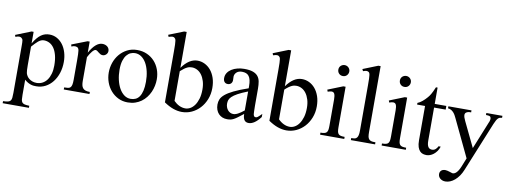

<svg xmlns="http://www.w3.org/2000/svg" viewBox="-75 -1094 4547 1710"><g transform="rotate(10 2198.5 -239.0)"><path d="M466.8 -240.7Q466.8 -188 451.9 -141.6Q437 -95.2 409.9 -60.3Q382.8 -25.4 345.2 -5.4Q307.6 14.6 261.7 14.6Q251 14.6 238.8 13.7Q226.6 12.7 213.4 8.5Q200.2 4.4 185.5 -3.7Q170.9 -11.7 155.3 -25.9V109.4Q155.3 135.7 157 152.3Q158.7 168.9 166.3 178.5Q173.8 188 189.2 191.7Q204.6 195.3 231.4 196.3V214.8H-5.9V196.3Q21.5 195.3 37.1 191.9Q52.7 188.5 60.5 179Q68.4 169.4 70.3 152.3Q72.3 135.3 72.3 107.4V-315.9Q72.3 -334.5 72 -346.4Q71.8 -358.4 70.3 -366.5Q68.8 -374.5 65.4 -379.4Q62 -384.3 56.2 -388.7Q48.3 -394 36.4 -394.8Q24.4 -395.5 2.9 -386.7L-2.9 -403.3L136.7 -459H155.3V-354.5Q172.4 -383.8 189.5 -404.1Q206.5 -424.3 224.1 -436.8Q241.7 -449.2 260.3 -454.6Q278.8 -460 299.3 -460Q336.4 -460 367.2 -443.1Q397.9 -426.3 420.2 -396.7Q442.4 -367.2 454.6 -327.1Q466.8 -287.1 466.8 -240.7ZM388.7 -194.3Q388.7 -248.5 378.4 -287.6Q368.2 -326.7 350.6 -351.6Q333 -376.5 309.6 -388.4Q286.1 -400.4 259.8 -400.4Q245.1 -400.4 232.7 -394.8Q220.2 -389.2 208 -379.2Q195.8 -369.1 183.1 -355.5Q170.4 -341.8 155.3 -325.2V-157.7Q155.3 -105.5 159.7 -86.4Q163.1 -73.7 170.9 -61Q178.7 -48.3 191.4 -38.3Q204.1 -28.3 221.2 -22Q238.3 -15.6 259.8 -15.6Q288.6 -15.6 312.3 -28.1Q335.9 -40.5 352.8 -63.5Q369.6 -86.4 379.2 -119.6Q388.7 -152.8 388.7 -194.3Z M841.3 -406.2Q841.3 -397.5 837.9 -389.2Q834.5 -380.9 828.4 -374.8Q822.3 -368.7 814.2 -364.7Q806.2 -360.8 796.9 -360.8Q784.7 -360.8 775.1 -366.2Q765.6 -371.6 757.8 -378.2Q750 -384.8 742.7 -390.1Q735.4 -395.5 727.5 -395.5Q715.3 -395.5 698 -375.2Q680.7 -355 662.1 -319.3V-104Q662.1 -83 665.5 -66.9Q668.9 -50.8 677.7 -40Q686.5 -29.3 701.9 -23.9Q717.3 -18.6 741.2 -18.6V0H508.8V-18.6Q529.8 -18.6 543.7 -20.8Q557.6 -22.9 565.7 -31.2Q573.7 -39.6 577.1 -56.2Q580.6 -72.8 580.6 -101.1V-274.4Q580.6 -309.6 579.8 -330.3Q579.1 -351.1 577.4 -362.8Q575.7 -374.5 572.8 -379.9Q569.8 -385.3 565.9 -389.6Q555.2 -395.5 542.2 -396.5Q529.3 -397.5 508.8 -388.7L504.4 -406.2L643.1 -460H662.1V-359.9Q717.8 -460 777.8 -460Q791 -460 802.7 -456.1Q814.5 -452.1 823 -445.1Q831.5 -438 836.4 -428Q841.3 -418 841.3 -406.2Z M1309.1 -231.9Q1309.1 -203.1 1303 -173.6Q1296.9 -144 1284.7 -116.7Q1272.5 -89.4 1253.9 -65.4Q1235.4 -41.5 1210.9 -23.7Q1186.5 -5.9 1155.8 4.4Q1125 14.6 1088.4 14.6Q1041.5 14.6 1002.7 -4.4Q963.9 -23.4 935.8 -55.7Q907.7 -87.9 892.3 -130.4Q877 -172.9 877 -219.2Q877 -264.6 891.8 -307.9Q906.7 -351.1 934.8 -384.8Q962.9 -418.5 1002.9 -439.2Q1043 -460 1093.3 -460Q1141.6 -460 1181.2 -442.4Q1220.7 -424.8 1249.3 -394Q1277.8 -363.3 1293.5 -321.5Q1309.1 -279.8 1309.1 -231.9ZM1217.8 -194.3Q1217.8 -244.1 1208 -287.1Q1198.2 -330.1 1180.2 -361.6Q1162.1 -393.1 1136.2 -411.1Q1110.4 -429.2 1078.1 -429.2Q1059.1 -429.2 1039.3 -420.9Q1019.5 -412.6 1003.4 -393.1Q987.3 -373.5 977.3 -341.1Q967.3 -308.6 967.3 -259.8Q967.3 -211.9 977.3 -168.5Q987.3 -125 1005.9 -92.3Q1024.4 -59.6 1050.5 -40.3Q1076.7 -21 1108.9 -21Q1133.3 -21 1153.3 -30Q1173.3 -39.1 1187.5 -59.6Q1201.7 -80.1 1209.7 -113.3Q1217.8 -146.5 1217.8 -194.3Z M1809.6 -241.7Q1809.6 -186.5 1790.8 -139.4Q1772 -92.3 1740.2 -58.1Q1708.5 -23.9 1666.7 -4.6Q1625 14.6 1578.6 14.6Q1540 14.6 1499.8 0.5Q1459.5 -13.7 1416 -43.5V-506.3Q1416 -543.9 1415.3 -565.9Q1414.6 -587.9 1412.6 -599.6Q1410.6 -611.3 1407.7 -616.2Q1404.8 -621.1 1400.4 -624.5Q1392.6 -631.3 1381.1 -631.1Q1369.6 -630.9 1346.7 -623.5L1339.8 -641.1L1475.1 -694.8H1498V-370.1Q1562.5 -460 1638.2 -460Q1672.4 -460 1703.4 -445.1Q1734.4 -430.2 1758.1 -402.1Q1781.7 -374 1795.7 -333.5Q1809.6 -293 1809.6 -241.7ZM1725.1 -213.9Q1725.1 -255.9 1714.8 -289.1Q1704.6 -322.3 1687.5 -345.2Q1670.4 -368.2 1647.5 -380.1Q1624.5 -392.1 1599.1 -392.1Q1590.3 -392.1 1580.1 -390.4Q1569.8 -388.7 1557.9 -383.3Q1545.9 -377.9 1531.2 -367.4Q1516.6 -356.9 1498 -339.8V-71.3Q1521.5 -47.4 1548.3 -34.7Q1575.2 -22 1603.5 -22Q1625.5 -22 1647.2 -33.9Q1668.9 -45.9 1686.3 -70.1Q1703.6 -94.2 1714.4 -130.1Q1725.1 -166 1725.1 -213.9Z M2288.1 -64.5Q2232.9 8.3 2181.2 8.3Q2170.4 8.3 2160.9 4.9Q2151.4 1.5 2144.3 -6.8Q2137.2 -15.1 2133.1 -29.1Q2128.9 -43 2128.9 -64.5Q2099.6 -41.5 2080.3 -27.1Q2061 -12.7 2046.1 -4.9Q2031.2 2.9 2017.8 5.6Q2004.4 8.3 1986.8 8.3Q1962.9 8.3 1943.4 0.2Q1923.8 -7.8 1909.7 -22.7Q1895.5 -37.6 1887.7 -58.8Q1879.9 -80.1 1879.9 -106Q1879.9 -130.9 1888.9 -153.3Q1897.9 -175.8 1924.8 -198.5Q1951.7 -221.2 2000.5 -245.1Q2049.3 -269 2128.9 -296.4V-314.9Q2128.9 -347.2 2123.8 -369.1Q2118.7 -391.1 2108.4 -405Q2098.1 -418.9 2082.5 -425Q2066.9 -431.2 2045.4 -431.2Q2014.6 -431.2 1997.1 -415.3Q1979.5 -399.4 1978 -376.5L1979 -347.2Q1980 -326.2 1968.5 -313.7Q1957 -301.3 1938.5 -301.3Q1918.9 -301.3 1908.2 -313.7Q1897.5 -326.2 1897.5 -348.1Q1897.5 -374.5 1910.9 -395.3Q1924.3 -416 1947 -430.4Q1969.7 -444.8 1999.3 -452.4Q2028.8 -460 2061 -460Q2109.4 -460 2138.9 -449.5Q2168.5 -439 2184.6 -419.2Q2200.7 -399.4 2205.8 -371.1Q2210.9 -342.8 2210.9 -307.6V-155.3Q2210.9 -124 2211.9 -104Q2212.9 -84 2213.4 -77.1Q2215.8 -64 2220.7 -58.6Q2225.6 -53.2 2234.9 -53.2Q2239.3 -53.2 2243.2 -54.4Q2247.1 -55.7 2252.4 -59.6Q2257.8 -63.5 2266.1 -71.3Q2274.4 -79.1 2288.1 -92.8ZM2128.9 -267.6Q2072.3 -245.6 2039.3 -227.3Q2006.3 -209 1989.3 -192.4Q1972.2 -175.8 1967.5 -160.4Q1962.9 -145 1962.9 -128.9Q1962.9 -111.3 1968.3 -96.7Q1973.6 -82 1982.7 -71Q1991.7 -60.1 2004.2 -53.7Q2016.6 -47.4 2030.8 -46.9Q2049.8 -45.9 2074 -58.6Q2098.1 -71.3 2128.9 -96.2Z M2754.4 -241.7Q2754.4 -186.5 2735.6 -139.4Q2716.8 -92.3 2685.1 -58.1Q2653.3 -23.9 2611.6 -4.6Q2569.8 14.6 2523.4 14.6Q2484.9 14.6 2444.6 0.5Q2404.3 -13.7 2360.8 -43.5V-506.3Q2360.8 -543.9 2360.1 -565.9Q2359.4 -587.9 2357.4 -599.6Q2355.5 -611.3 2352.5 -616.2Q2349.6 -621.1 2345.2 -624.5Q2337.4 -631.3 2325.9 -631.1Q2314.5 -630.9 2291.5 -623.5L2284.7 -641.1L2419.9 -694.8H2442.9V-370.1Q2507.3 -460 2583 -460Q2617.2 -460 2648.2 -445.1Q2679.2 -430.2 2702.9 -402.1Q2726.6 -374 2740.5 -333.5Q2754.4 -293 2754.4 -241.7ZM2669.9 -213.9Q2669.9 -255.9 2659.7 -289.1Q2649.4 -322.3 2632.3 -345.2Q2615.2 -368.2 2592.3 -380.1Q2569.3 -392.1 2543.9 -392.1Q2535.2 -392.1 2524.9 -390.4Q2514.6 -388.7 2502.7 -383.3Q2490.7 -377.9 2476.1 -367.4Q2461.4 -356.9 2442.9 -339.8V-71.3Q2466.3 -47.4 2493.2 -34.7Q2520 -22 2548.3 -22Q2570.3 -22 2592 -33.9Q2613.8 -45.9 2631.1 -70.1Q2648.4 -94.2 2659.2 -130.1Q2669.9 -166 2669.9 -213.9Z M2985.4 -599.6Q2985.4 -578.6 2971.4 -564Q2957.5 -549.3 2936 -549.3Q2914.6 -549.3 2900.4 -563.5Q2886.2 -577.6 2886.2 -599.6Q2886.2 -610.4 2890.1 -619.4Q2894 -628.4 2900.9 -634.8Q2907.7 -641.1 2916.7 -644.8Q2925.8 -648.4 2936 -648.4Q2946.3 -648.4 2955.3 -644.5Q2964.4 -640.6 2970.9 -634Q2977.5 -627.4 2981.4 -618.7Q2985.4 -609.9 2985.4 -599.6ZM2826.7 0V-18.6Q2847.7 -18.6 2861.1 -21.5Q2874.5 -24.4 2882.1 -32.5Q2889.6 -40.5 2892.3 -54.9Q2895 -69.3 2895 -91.8V-331.1Q2895 -363.3 2887.9 -379.9Q2880.9 -396.5 2861.3 -396.5Q2854.5 -396.5 2846.2 -394.5Q2837.9 -392.6 2826.7 -388.7L2820.3 -406.2L2955.6 -460H2976.6V-91.8Q2976.6 -69.3 2979.5 -54.9Q2982.4 -40.5 2990 -32.5Q2997.6 -24.4 3011 -21.5Q3024.4 -18.6 3045.4 -18.6V0Z M3105 0V-18.6Q3127.4 -18.6 3138.2 -21Q3148.9 -23.4 3156.7 -33.7Q3159.7 -37.6 3162.1 -42.7Q3164.6 -47.9 3166.5 -55.7Q3168.5 -63.5 3169.4 -74.5Q3170.4 -85.4 3170.4 -101.1V-506.8Q3170.4 -544.9 3169.7 -566.9Q3168.9 -588.9 3167.2 -600.6Q3165.5 -612.3 3163.1 -616.7Q3160.6 -621.1 3156.7 -624.5Q3152.3 -627.4 3147.5 -629.2Q3142.6 -630.9 3136.7 -630.9Q3130.9 -630.9 3123 -629.2Q3115.2 -627.4 3105 -623.5L3096.2 -641.1L3231 -694.8H3252V-101.1Q3252 -86.4 3252.7 -75.9Q3253.4 -65.4 3254.9 -57.9Q3256.3 -50.3 3258.8 -45.2Q3261.2 -40 3264.6 -35.6Q3268.1 -31.2 3272.5 -28.1Q3276.9 -24.9 3283.4 -22.7Q3290 -20.5 3300 -19.5Q3310.1 -18.6 3324.2 -18.6V0Z M3542 -599.6Q3542 -578.6 3528.1 -564Q3514.2 -549.3 3492.7 -549.3Q3471.2 -549.3 3457 -563.5Q3442.9 -577.6 3442.9 -599.6Q3442.9 -610.4 3446.8 -619.4Q3450.7 -628.4 3457.5 -634.8Q3464.4 -641.1 3473.4 -644.8Q3482.4 -648.4 3492.7 -648.4Q3502.9 -648.4 3512 -644.5Q3521 -640.6 3527.6 -634Q3534.2 -627.4 3538.1 -618.7Q3542 -609.9 3542 -599.6ZM3383.3 0V-18.6Q3404.3 -18.6 3417.7 -21.5Q3431.2 -24.4 3438.7 -32.5Q3446.3 -40.5 3449 -54.9Q3451.7 -69.3 3451.7 -91.8V-331.1Q3451.7 -363.3 3444.6 -379.9Q3437.5 -396.5 3418 -396.5Q3411.1 -396.5 3402.8 -394.5Q3394.5 -392.6 3383.3 -388.7L3377 -406.2L3512.2 -460H3533.2V-91.8Q3533.2 -69.3 3536.1 -54.9Q3539.1 -40.5 3546.6 -32.5Q3554.2 -24.4 3567.6 -21.5Q3581.1 -18.6 3602.1 -18.6V0Z M3903.3 -81.5Q3895.5 -56.6 3882.3 -38.6Q3869.1 -20.5 3854 -8.8Q3838.9 2.9 3822.5 8.8Q3806.2 14.6 3791.5 14.6Q3775.4 14.6 3759.8 10.3Q3744.1 5.9 3731.4 -7.1Q3718.8 -20 3710.9 -43.2Q3703.1 -66.4 3703.1 -104V-414.1H3631.3V-429.2Q3651.4 -436.5 3673.6 -454.8Q3695.8 -473.1 3714.8 -495.6Q3721.7 -503.9 3727.1 -511.2Q3732.4 -518.6 3738.8 -529.1Q3745.1 -539.6 3752.4 -555.2Q3759.8 -570.8 3770 -594.7H3784.7V-447.3H3889.6V-414.1H3784.7V-115.7Q3784.7 -93.8 3788.1 -79.6Q3791.5 -65.4 3797.6 -57.1Q3803.7 -48.8 3811.8 -45.4Q3819.8 -42 3829.1 -41.5Q3847.2 -40.5 3861.1 -51.5Q3875 -62.5 3883.8 -81.5Z M4397 -429.2Q4386.2 -428.7 4377.9 -426.3Q4369.6 -423.8 4362.1 -416.7Q4354.5 -409.7 4347.2 -396.7Q4339.8 -383.8 4330.6 -361.8L4148.4 84.5Q4135.7 116.2 4118.4 140.9Q4101.1 165.5 4081.3 182.4Q4061.5 199.2 4040 208Q4018.6 216.8 3997.6 216.8Q3982.9 216.8 3970.7 212.4Q3958.5 208 3949.7 200.4Q3940.9 192.9 3936 182.6Q3931.2 172.4 3931.2 160.6Q3931.2 141.1 3943.8 128.9Q3956.5 116.7 3981.4 116.7Q3989.3 116.7 3999.8 119.4Q4010.3 122.1 4020.5 125.2Q4030.8 128.4 4038.6 131.1Q4046.4 133.8 4049.3 133.8Q4057.1 133.8 4065.4 130.1Q4073.7 126.5 4082.3 117.9Q4090.8 109.4 4099.6 95.2Q4108.4 81.1 4117.2 59.6L4148.4 -18.6L3987.8 -355.5Q3983.4 -364.3 3977.3 -376.2Q3971.2 -388.2 3961.9 -399.4Q3952.6 -410.6 3939.5 -419.2Q3926.3 -427.7 3908.2 -429.2V-447.3H4117.2V-429.2H4106.4Q4088.4 -429.2 4075.2 -420.9Q4062 -412.6 4062 -396.5Q4062 -386.2 4066.2 -373.5Q4070.3 -360.8 4078.6 -343.8L4187 -118.7L4287.1 -365.7Q4294.4 -379.4 4296.6 -394.8Q4298.8 -410.2 4293 -418.5Q4291.5 -420.4 4289.6 -422.4Q4287.6 -424.3 4283.2 -425.8Q4278.8 -427.2 4271.2 -428.2Q4263.7 -429.2 4251.5 -429.2V-447.3H4397Z"/></g></svg>

Font: Doulos SIL CyrE
Style: Regular
Weight: 400
Designer: Walt Agee, Victor Gaultney, Peter Martin, Debbi Hosken, Becca Hirsbrunner
Foundry: SIL International
Version: Version 5.000